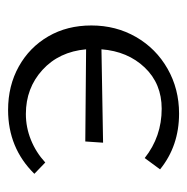

<svg xmlns="http://www.w3.org/2000/svg" viewBox="-14 -444 463 475"><g transform="rotate(90 217.5 -206.5)"><path d="M410 -60Q346 5 252 5Q192 5 144.5 -21.5Q97 -48 70 -94.5Q43 -141 43 -201Q43 -262 71.5 -311.5Q100 -361 150 -389.5Q200 -418 261 -418Q341 -418 399 -371L371 -333Q318 -375 249 -375Q187 -375 147 -333Q107 -291 102 -226L333 -230L330 -186L102 -188Q108 -121 153 -80Q198 -39 262 -39Q295 -39 326 -51.5Q357 -64 382 -87Z"/></g></svg>

Font: Isabella Sans
Style: Regular
Weight: 400
Designer: Original fonts by Christian Thalmann (Catharsis Fonts), Modifications by Cristiano Sobral
Version: Version 0.002;July 12, 2020;FontCreator 13.0.0.2655 64-bit; 